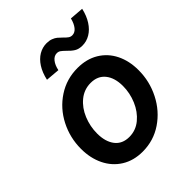

<svg xmlns="http://www.w3.org/2000/svg" viewBox="-207 -850 978 978"><g transform="rotate(-45 282.0 -361.5)"><path d="M37.1 -224.6Q37.1 -304.7 73 -374.8Q108.9 -444.8 172.9 -486.8Q236.8 -528.8 315.9 -528.8Q380.9 -528.8 429 -499.8Q477.1 -470.7 502.7 -419.2Q528.3 -367.7 528.3 -300.8Q528.3 -220.7 492.2 -149.7Q456.1 -78.6 392.3 -35.4Q328.6 7.8 249.5 7.8Q185.1 7.8 137 -22Q88.9 -51.8 63 -104.7Q37.1 -157.7 37.1 -224.6ZM415 -300.3Q415 -358.9 387.5 -393.3Q359.9 -427.7 309.6 -427.7Q262.2 -427.7 225.8 -397.9Q189.5 -368.2 169.9 -320.6Q150.4 -272.9 150.4 -222.2Q150.4 -163.1 177.2 -128.2Q204.1 -93.3 254.4 -93.3Q301.3 -93.3 337.9 -123.5Q374.5 -153.8 394.8 -201.7Q415 -249.5 415 -300.3ZM293.5 -729.5Q313 -729.5 327.6 -723.9Q342.3 -718.3 351.8 -710.4Q361.3 -702.6 374 -689.9Q386.2 -677.2 395 -671.1Q403.8 -665 415 -665Q434.6 -665 449 -683.1Q463.4 -701.2 470.7 -731L545.9 -725.1Q536.6 -683.6 517.1 -653.3Q497.6 -623 471.2 -607.2Q444.8 -591.3 415 -591.3Q388.7 -591.3 372.1 -601.6Q355.5 -611.8 337.4 -630.9Q323.7 -644.5 314.9 -650.6Q306.2 -656.7 294.4 -656.7Q274.9 -656.7 260 -638.2Q245.1 -619.6 239.3 -589.8L163.6 -596.2Q172.9 -638.7 192.1 -668.7Q211.4 -698.7 237.5 -714.1Q263.7 -729.5 293.5 -729.5Z"/></g></svg>

Font: Reddit Sans Vanilla SemiBold
Style: Italic
Weight: 600
Italic angle: -11.25°
Designer: Stephen Hutchings
Version: Version 1.013